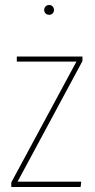

<svg xmlns="http://www.w3.org/2000/svg" viewBox="-20 -744 378 764"><path d="M175.8 -724.1Q184.1 -724.1 189.5 -718.3Q194.8 -712.4 194.8 -704.1Q194.8 -696.3 189.5 -690.7Q184.1 -685.1 175.8 -685.1Q167 -685.1 161.4 -690.7Q155.8 -696.3 155.8 -704.1Q155.8 -712.9 161.4 -718.5Q167 -724.1 175.8 -724.1ZM308.1 -519V-501L49.8 -21H303.2L300.8 0H24.9V-18.1L284.2 -499H46.9V-519Z"/></svg>

Font: Fira Sans Compressed Thin
Style: Regular
Weight: 100
Width: 1
Designer: Carrois Corporate & Edenspiekermann AG
Foundry: Carrois Corporate GbR & Edenspiekermann AG
Version: Version 4.203;PS 004.203;hotconv 1.0.88;makeotf.lib2.5.64775